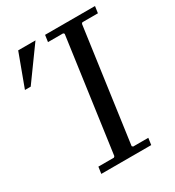

<svg xmlns="http://www.w3.org/2000/svg" viewBox="-245 -768 791 866"><g transform="rotate(-30 150.5 -335.0)"><path d="M296 -635 291 -630 209 -40 214 -35H293L288 0H28L33 -35H114L119 -40L201 -630L196 -635H117L122 -670H382L377 -635ZM72 -670 -51 -500H-81L-18 -670Z"/></g></svg>

Font: Brygada 1918
Style: Italic
Weight: 400
Italic angle: -8°
Designer: Mateusz Machalski | Borys Kosmynka | Przemek Hoffer
Foundry: NIEPODLEGLA 2018
Version: Version 3.006